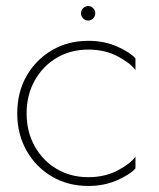

<svg xmlns="http://www.w3.org/2000/svg" viewBox="-20 -605 525 635"><path d="M248 -561Q248 -571 255 -578Q262 -585 272 -585Q281 -585 288 -578Q295 -571 295 -561Q295 -551 288 -544Q281 -537 272 -537Q262 -537 255 -544Q248 -551 248 -561ZM68 -230Q68 -169 95 -121Q122 -73 168 -46Q214 -19 272 -19Q327 -19 369.5 -41.5Q412 -64 428 -87V-48Q409 -27 366.5 -8.5Q324 10 272 10Q205 10 152 -21Q99 -52 68 -106.5Q37 -161 37 -230Q37 -300 68 -354Q99 -408 152 -439Q205 -470 272 -470Q324 -470 366.5 -451.5Q409 -433 428 -412V-373Q412 -396 369.5 -418.5Q327 -441 272 -441Q214 -441 168 -414Q122 -387 95 -339Q68 -291 68 -230Z"/></svg>

Font: Jost* Thin
Style: Regular
Weight: 200
Version: Version 3.7